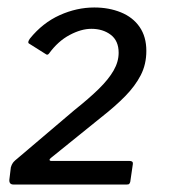

<svg xmlns="http://www.w3.org/2000/svg" viewBox="-20 -877 492 513"><path d="M179 -583Q218 -614 244 -639.5Q270 -665 283.5 -688.5Q297 -712 297 -736Q297 -768 276 -784Q255 -800 224 -800Q197 -800 166 -783.5Q135 -767 111 -734Q107 -729 103 -732L57 -761Q53 -764 60 -774Q94 -816 139.5 -836.5Q185 -857 232 -857Q271 -857 303 -844Q335 -831 353 -805Q371 -779 371 -741Q371 -705 356 -676Q341 -647 314.5 -620Q288 -593 251 -564L116 -455Q112 -452 112.5 -449.5Q113 -447 117 -447H326Q336 -447 335 -439L328 -391Q327 -388 325.5 -386Q324 -384 319 -384H16Q4 -384 5 -397L9 -430Q11 -437 14.5 -442Q18 -447 33 -459Z"/></svg>

Font: Libre Franklin Medium
Style: Italic
Weight: 500
Italic angle: -8°
Designer: Pablo Impallari, Rodrigo Fuenzalida, Nhung Nguyen
Foundry: Impallari Type
Version: Version 3.000